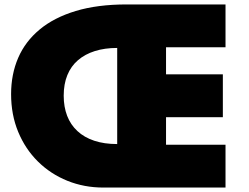

<svg xmlns="http://www.w3.org/2000/svg" viewBox="-20 -845 1120 865"><path d="M446 0Q359 0 283.5 -30.5Q208 -61 151 -117.2Q94 -173.5 62 -250.8Q30 -328 30 -421Q30 -510.5 62 -584.5Q94 -658.5 158.8 -712.2Q223.5 -766 321.2 -795.5Q419 -825 551 -825H996V-632H728V-510H984V-317H728V-193H996V0ZM508 -196V-629Q452 -629 407.5 -615Q363 -601 331.5 -574Q300 -547 283.5 -506.8Q267 -466.5 267 -414Q267 -363.5 282.5 -323.2Q298 -283 328.8 -254.5Q359.5 -226 404.5 -211Q449.5 -196 508 -196Z"/></svg>

Font: Spartan Thin Black
Style: Regular
Weight: 900
Version: Version 1.004